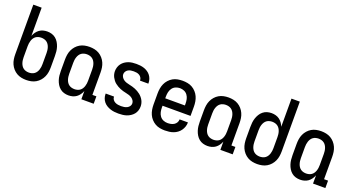

<svg xmlns="http://www.w3.org/2000/svg" viewBox="-47 -1337 3594 1947"><g transform="rotate(20 1750.0 -363.5)"><path d="M254 8Q227 8 200.5 2.5Q174 -3 151 -16.5Q128 -30 110 -50.5Q92 -71 81 -95.5Q70 -120 66 -146.5Q62 -173 62 -200V-735H152V-431Q160 -452 173.5 -471Q187 -490 205 -503Q223 -516 245 -522Q267 -528 290 -528Q315 -528 338.5 -521Q362 -514 381 -498.5Q400 -483 413 -461.5Q426 -440 433.5 -416.5Q441 -393 443.5 -369Q446 -345 446 -320V-200Q446 -173 442 -146.5Q438 -120 427 -95.5Q416 -71 398 -50.5Q380 -30 357 -16.5Q334 -3 307.5 2.5Q281 8 254 8ZM254 -72Q269 -72 284.5 -76Q300 -80 312.5 -89Q325 -98 333.5 -111Q342 -124 347 -139Q352 -154 354 -169.5Q356 -185 356 -200V-320Q356 -335 354 -350.5Q352 -366 347 -381Q342 -396 333.5 -409Q325 -422 312.5 -431Q300 -440 284.5 -444Q269 -448 254 -448Q239 -448 223.5 -444Q208 -440 195.5 -431Q183 -422 174.5 -409Q166 -396 161 -381Q156 -366 154 -350.5Q152 -335 152 -320V-200Q152 -185 154 -169.5Q156 -154 161 -139Q166 -124 174.5 -111Q183 -98 195.5 -89Q208 -80 223.5 -76Q239 -72 254 -72Z M710 8Q685 8 661.5 1Q638 -6 619 -21.5Q600 -37 587 -58.5Q574 -80 566.5 -103.5Q559 -127 556.5 -151Q554 -175 554 -200V-320Q554 -347 558 -373.5Q562 -400 573 -424.5Q584 -449 602 -469.5Q620 -490 643 -503.5Q666 -517 692.5 -522.5Q719 -528 746 -528Q773 -528 799.5 -522.5Q826 -517 849 -503.5Q872 -490 890 -469.5Q908 -449 919 -424.5Q930 -400 934 -373.5Q938 -347 938 -320V-80H981V0H848V-89Q840 -68 826.5 -49Q813 -30 795 -17Q777 -4 755 2Q733 8 710 8ZM746 -72Q761 -72 776.5 -76Q792 -80 804.5 -89Q817 -98 825.5 -111Q834 -124 839 -139Q844 -154 846 -169.5Q848 -185 848 -200V-320Q848 -335 846 -350.5Q844 -366 839 -381Q834 -396 825.5 -409Q817 -422 804.5 -431Q792 -440 776.5 -444Q761 -448 746 -448Q731 -448 715.5 -444Q700 -440 687.5 -431Q675 -422 666.5 -409Q658 -396 653 -381Q648 -366 646 -350.5Q644 -335 644 -320V-200Q644 -185 646 -169.5Q648 -154 653 -139Q658 -124 666.5 -111Q675 -98 687.5 -89Q700 -80 715.5 -76Q731 -72 746 -72Z M1249 8Q1227 8 1205 5.5Q1183 3 1162 -4Q1141 -11 1122 -22.5Q1103 -34 1089 -51Q1075 -68 1067.5 -89Q1060 -110 1060 -132V-139H1150V-136Q1150 -120 1160 -106Q1170 -92 1185 -84.5Q1200 -77 1216.5 -74.5Q1233 -72 1249 -72Q1265 -72 1281.5 -74.5Q1298 -77 1313 -84.5Q1328 -92 1338 -105.5Q1348 -119 1348 -136Q1348 -153 1338.5 -167.5Q1329 -182 1315 -191.5Q1301 -201 1284.5 -206Q1268 -211 1251.5 -214.5Q1235 -218 1218.5 -222.5Q1202 -227 1186.5 -233.5Q1171 -240 1156.5 -248.5Q1142 -257 1128.5 -267.5Q1115 -278 1104.5 -291.5Q1094 -305 1086 -320Q1078 -335 1074 -351.5Q1070 -368 1070 -385Q1070 -406 1076.5 -427Q1083 -448 1096 -465.5Q1109 -483 1127 -495.5Q1145 -508 1165.5 -515.5Q1186 -523 1207.5 -525.5Q1229 -528 1251 -528Q1272 -528 1293.5 -525.5Q1315 -523 1335.5 -516Q1356 -509 1374 -497Q1392 -485 1405 -468Q1418 -451 1425 -430Q1432 -409 1432 -388V-381H1342V-384Q1342 -400 1333.5 -413.5Q1325 -427 1311.5 -435Q1298 -443 1282.5 -445.5Q1267 -448 1251 -448Q1235 -448 1219.5 -445.5Q1204 -443 1190.5 -435Q1177 -427 1168.5 -413.5Q1160 -400 1160 -384Q1160 -368 1169.5 -353Q1179 -338 1193 -328.5Q1207 -319 1223 -314Q1239 -309 1255.5 -305.5Q1272 -302 1288.5 -297.5Q1305 -293 1320.5 -286.5Q1336 -280 1351 -271.5Q1366 -263 1379 -252.5Q1392 -242 1403 -229Q1414 -216 1422 -201Q1430 -186 1434 -169.5Q1438 -153 1438 -136Q1438 -113 1431 -91.5Q1424 -70 1410 -53Q1396 -36 1377 -23.5Q1358 -11 1337 -4Q1316 3 1293.5 5.5Q1271 8 1249 8Z M1750 8Q1723 8 1696 3Q1669 -2 1645.5 -15.5Q1622 -29 1603.5 -49.5Q1585 -70 1574 -94.5Q1563 -119 1558.5 -146Q1554 -173 1554 -200V-320Q1554 -347 1558.5 -374Q1563 -401 1574 -425.5Q1585 -450 1603.5 -470.5Q1622 -491 1645.5 -504.5Q1669 -518 1696 -523Q1723 -528 1750 -528Q1777 -528 1804 -523Q1831 -518 1854.5 -504.5Q1878 -491 1896.5 -470.5Q1915 -450 1926 -425.5Q1937 -401 1941.5 -374Q1946 -347 1946 -320V-220H1644V-200Q1644 -176 1649 -153Q1654 -130 1668 -110.5Q1682 -91 1704 -81.5Q1726 -72 1750 -72Q1768 -72 1786 -75.5Q1804 -79 1819.5 -88.5Q1835 -98 1844.5 -114Q1854 -130 1854 -149H1944Q1944 -125 1936.5 -102.5Q1929 -80 1915.5 -61Q1902 -42 1883 -28Q1864 -14 1842 -6Q1820 2 1796.5 5Q1773 8 1750 8ZM1856 -300V-320Q1856 -344 1851 -367Q1846 -390 1832 -409.5Q1818 -429 1796 -438.5Q1774 -448 1750 -448Q1726 -448 1704 -438.5Q1682 -429 1668 -409.5Q1654 -390 1649 -367Q1644 -344 1644 -320V-300Z M2210 8Q2185 8 2161.5 1Q2138 -6 2119 -21.5Q2100 -37 2087 -58.5Q2074 -80 2066.5 -103.5Q2059 -127 2056.5 -151Q2054 -175 2054 -200V-320Q2054 -347 2058 -373.5Q2062 -400 2073 -424.5Q2084 -449 2102 -469.5Q2120 -490 2143 -503.5Q2166 -517 2192.5 -522.5Q2219 -528 2246 -528Q2273 -528 2299.5 -522.5Q2326 -517 2349 -503.5Q2372 -490 2390 -469.5Q2408 -449 2419 -424.5Q2430 -400 2434 -373.5Q2438 -347 2438 -320V-80H2481V0H2348V-89Q2340 -68 2326.5 -49Q2313 -30 2295 -17Q2277 -4 2255 2Q2233 8 2210 8ZM2246 -72Q2261 -72 2276.5 -76Q2292 -80 2304.5 -89Q2317 -98 2325.5 -111Q2334 -124 2339 -139Q2344 -154 2346 -169.5Q2348 -185 2348 -200V-320Q2348 -335 2346 -350.5Q2344 -366 2339 -381Q2334 -396 2325.5 -409Q2317 -422 2304.5 -431Q2292 -440 2276.5 -444Q2261 -448 2246 -448Q2231 -448 2215.5 -444Q2200 -440 2187.5 -431Q2175 -422 2166.5 -409Q2158 -396 2153 -381Q2148 -366 2146 -350.5Q2144 -335 2144 -320V-200Q2144 -185 2146 -169.5Q2148 -154 2153 -139Q2158 -124 2166.5 -111Q2175 -98 2187.5 -89Q2200 -80 2215.5 -76Q2231 -72 2246 -72Z M2746 8Q2719 8 2692.5 2.5Q2666 -3 2643 -16.5Q2620 -30 2602 -50.5Q2584 -71 2573 -95.5Q2562 -120 2558 -146.5Q2554 -173 2554 -200V-320Q2554 -345 2556.5 -369Q2559 -393 2566.5 -416.5Q2574 -440 2587 -461.5Q2600 -483 2619 -498.5Q2638 -514 2661.5 -521Q2685 -528 2710 -528Q2733 -528 2755 -522Q2777 -516 2795 -503Q2813 -490 2826.5 -471Q2840 -452 2848 -431V-735H2938V-200Q2938 -173 2934 -146.5Q2930 -120 2919 -95.5Q2908 -71 2890 -50.5Q2872 -30 2849 -16.5Q2826 -3 2799.5 2.5Q2773 8 2746 8ZM2746 -72Q2761 -72 2776.5 -76Q2792 -80 2804.5 -89Q2817 -98 2825.5 -111Q2834 -124 2839 -139Q2844 -154 2846 -169.5Q2848 -185 2848 -200V-320Q2848 -335 2846 -350.5Q2844 -366 2839 -381Q2834 -396 2825.5 -409Q2817 -422 2804.5 -431Q2792 -440 2776.5 -444Q2761 -448 2746 -448Q2731 -448 2715.5 -444Q2700 -440 2687.5 -431Q2675 -422 2666.5 -409Q2658 -396 2653 -381Q2648 -366 2646 -350.5Q2644 -335 2644 -320V-200Q2644 -185 2646 -169.5Q2648 -154 2653 -139Q2658 -124 2666.5 -111Q2675 -98 2687.5 -89Q2700 -80 2715.5 -76Q2731 -72 2746 -72Z M3210 8Q3185 8 3161.5 1Q3138 -6 3119 -21.5Q3100 -37 3087 -58.5Q3074 -80 3066.5 -103.5Q3059 -127 3056.5 -151Q3054 -175 3054 -200V-320Q3054 -347 3058 -373.5Q3062 -400 3073 -424.5Q3084 -449 3102 -469.5Q3120 -490 3143 -503.5Q3166 -517 3192.5 -522.5Q3219 -528 3246 -528Q3273 -528 3299.5 -522.5Q3326 -517 3349 -503.5Q3372 -490 3390 -469.5Q3408 -449 3419 -424.5Q3430 -400 3434 -373.5Q3438 -347 3438 -320V-80H3481V0H3348V-89Q3340 -68 3326.5 -49Q3313 -30 3295 -17Q3277 -4 3255 2Q3233 8 3210 8ZM3246 -72Q3261 -72 3276.5 -76Q3292 -80 3304.5 -89Q3317 -98 3325.5 -111Q3334 -124 3339 -139Q3344 -154 3346 -169.5Q3348 -185 3348 -200V-320Q3348 -335 3346 -350.5Q3344 -366 3339 -381Q3334 -396 3325.5 -409Q3317 -422 3304.5 -431Q3292 -440 3276.5 -444Q3261 -448 3246 -448Q3231 -448 3215.5 -444Q3200 -440 3187.5 -431Q3175 -422 3166.5 -409Q3158 -396 3153 -381Q3148 -366 3146 -350.5Q3144 -335 3144 -320V-200Q3144 -185 3146 -169.5Q3148 -154 3153 -139Q3158 -124 3166.5 -111Q3175 -98 3187.5 -89Q3200 -80 3215.5 -76Q3231 -72 3246 -72Z"/></g></svg>

Font: Iosevka Bendy Medium
Style: Regular
Weight: 500
Monospace: yes
Designer: Belleve Invis
Foundry: Belleve Invis
Version: Version 30.1.2